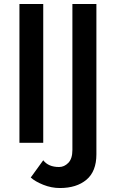

<svg xmlns="http://www.w3.org/2000/svg" viewBox="-20 -720 583 968"><path d="M198 88Q224 122 278 122Q304 122 324.5 101Q345 80 345 36V-700H466V58Q466 144 416 186Q366 228 282 228Q239 228 198 211.5Q157 195 135 175ZM78 -700H198V0H78Z"/></svg>

Font: Renner* Medium
Style: Medium
Weight: 500
Version: Version 003.000 ; ttfautohint (v0.97) -l 8 -r 50 -G 200 -x 1